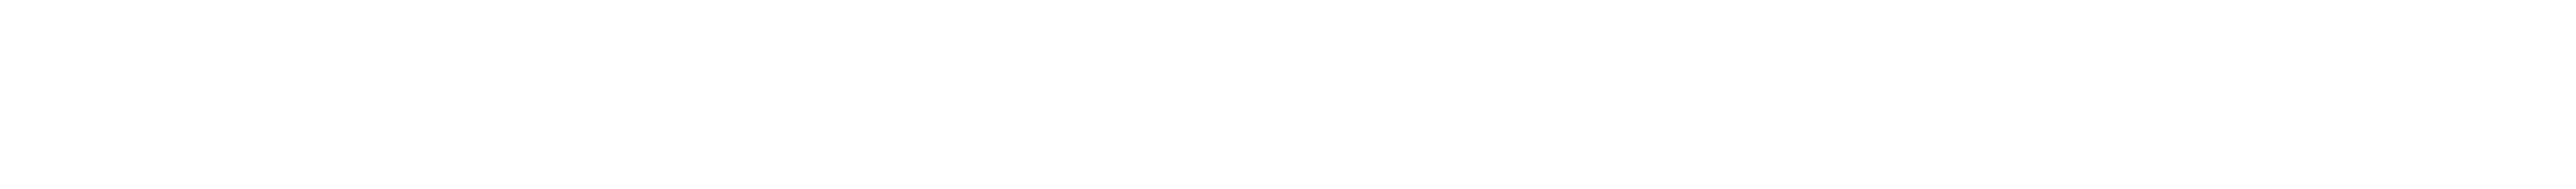

<svg xmlns="http://www.w3.org/2000/svg" viewBox="-20 36 545 40"><path d="M17 56Z"/></svg>

Font: MewTooHand
Style: CondLta
Weight: 400
Designer: Mew Too, Robert Jablonski
Version: Version 0.77